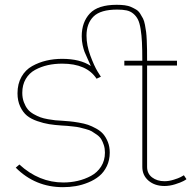

<svg xmlns="http://www.w3.org/2000/svg" viewBox="-20 -773 809 803"><path d="M759.8 -23.9Q758.8 -22 746.8 -15.6Q734.9 -9.3 712.2 -2.2Q689.5 4.9 668 4.9Q627.4 4.9 601.3 -17.3Q575.2 -39.6 575.2 -75.2V-499H500V-519H575.2Q575.2 -565.4 573.7 -595.7Q572.3 -626 568.1 -651.6Q564 -677.2 556.9 -691.4Q549.8 -705.6 537.6 -715.8Q525.4 -726.1 509.5 -729.5Q493.7 -732.9 470.2 -732.9Q400.4 -732.9 371.1 -703.9Q341.8 -674.8 341.8 -624Q341.8 -583.5 357.9 -540.3Q374 -497.1 387.7 -474.6L401.9 -452.1L383.8 -443.8Q342.8 -506.8 240.2 -506.8Q208 -506.8 179.7 -500.5Q151.4 -494.1 126.7 -480.7Q102.1 -467.3 87.6 -442.6Q73.2 -418 73.2 -384.8Q73.2 -363.3 79.8 -345.7Q86.4 -328.1 95.7 -316.4Q105 -304.7 120.6 -295.9Q136.2 -287.1 148.9 -282.5Q161.6 -277.8 180.9 -274.4Q200.2 -271 210.9 -270Q221.7 -269 238.8 -268.1Q259.3 -266.6 272.7 -265.4Q286.1 -264.2 309.3 -260.3Q332.5 -256.3 348.1 -251Q363.8 -245.6 382.3 -235.4Q400.9 -225.1 412.1 -211.9Q423.3 -198.7 431.2 -179Q439 -159.2 439 -134.8Q439 -103.5 426.8 -78.1Q414.6 -52.7 395 -36.6Q375.5 -20.5 349.1 -9.8Q322.8 1 296.6 5.4Q270.5 9.8 243.2 9.8Q127.4 9.8 45.9 -71.8L61 -85Q143.1 -9.8 245.1 -9.8Q275.9 -9.8 305.2 -16.6Q334.5 -23.4 360.6 -37.4Q386.7 -51.3 402.8 -76.4Q418.9 -101.6 418.9 -134.8Q418.9 -151.9 414.3 -166Q409.7 -180.2 403.6 -190.4Q397.5 -200.7 385.3 -209.5Q373 -218.3 364 -223.6Q355 -229 338.1 -233.4Q321.3 -237.8 312.5 -240Q303.7 -242.2 285.2 -244.1Q266.6 -246.1 261 -246.6Q255.4 -247.1 238.8 -248Q208.5 -250 185.5 -253.7Q162.6 -257.3 136.2 -266.4Q109.9 -275.4 93 -289.1Q76.2 -302.7 64.7 -326.9Q53.2 -351.1 53.2 -382.8Q53.2 -422.4 69.8 -451.7Q86.4 -481 114.5 -496.6Q142.6 -512.2 173.8 -519.5Q205.1 -526.9 240.2 -526.9Q314.9 -526.9 359.9 -497.1Q355.5 -507.3 346.7 -526.4Q337.9 -545.4 333.7 -555.9Q329.6 -566.4 325.7 -584.2Q321.8 -602.1 321.8 -621.1Q321.8 -680.2 355.7 -716.6Q389.6 -752.9 467.8 -752.9Q486.3 -752.9 501.5 -751Q516.6 -749 528.6 -743.7Q540.5 -738.3 549.8 -732.7Q559.1 -727.1 566.2 -716.1Q573.2 -705.1 578.1 -695.6Q583 -686 586.2 -669.4Q589.4 -652.8 591.1 -639.6Q592.8 -626.5 593.8 -604Q594.7 -581.5 595 -564.5Q595.2 -547.4 595.2 -519H720.2V-499H595.2V-75.2Q595.2 -46.9 616.2 -31Q637.2 -15.1 668 -15.1Q686.5 -15.1 706.8 -21.5Q727.1 -27.8 735.8 -32.5Q744.6 -37.1 749 -40Z"/></svg>

Font: Rawline Thin
Style: Regular
Weight: 250
Designer: Matt McInerney, Pablo Impallari, Rodrigo Fuenzalida
Foundry: Matt McInerney, Pablo Impallari, Rodrigo Fuenzalida
Version: Version 4.020;PS 004.020;hotconv 1.0.88;makeotf.lib2.5.64775